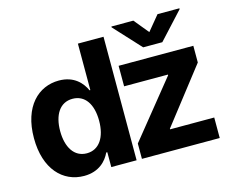

<svg xmlns="http://www.w3.org/2000/svg" viewBox="-107 -928 1330 1092"><g transform="rotate(-15 558.5 -381.5)"><path d="M261.4 8.9C349.4 8.9 395.2 -41.9 416.2 -87.4H422.6V0H571.7V-727.3H420.8V-453.8H416.2C396 -498.2 352.3 -552.6 261 -552.6C141.3 -552.6 40.1 -459.5 40.1 -272C40.1 -89.5 137.1 8.9 261.4 8.9ZM194.6 -272.7C194.6 -367.2 234.4 -432.2 309.3 -432.2C382.8 -432.2 424 -370 424 -272.7C424 -175.4 382.1 -111.5 309.3 -111.5C235.1 -111.5 194.6 -177.6 194.6 -272.7ZM603 0H1061.1V-120.7H801.1V-124.6L1051.8 -447.1V-545.5H611.9V-424.7H870V-420.8L603 -90.2ZM630 -767 774.1 -610.8H886.7L1030.5 -767V-772H901.6L830.3 -685.4L759.2 -772H630Z"/></g></svg>

Font: Magic Ui Pro
Style: Bold
Weight: 700
Designer: Stefan Endress, Andreas Faust
Version: Version 1.000;FEAKit 1.0